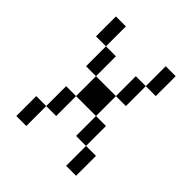

<svg xmlns="http://www.w3.org/2000/svg" viewBox="-176 -739 852 852"><g transform="rotate(45 250.0 -312.5)"><path d="M62.5 -125Q62.5 -125 62.5 0H125Q125 0 125 -125ZM375 -125Q375 -125 375 0H437.5Q437.5 0 437.5 -125ZM125 -125H187.5Q187.5 -125 187.5 -250H125Q125 -250 125 -125ZM375 -125Q375 -125 375 -250H312.5Q312.5 -250 312.5 -125ZM187.5 -250H312.5Q312.5 -250 312.5 -375H187.5Q187.5 -375 187.5 -250ZM187.5 -375Q187.5 -375 187.5 -500H125Q125 -500 125 -375ZM312.5 -375H375Q375 -375 375 -500H312.5Q312.5 -500 312.5 -375ZM125 -500Q125 -500 125 -625H62.5Q62.5 -625 62.5 -500ZM375 -500H437.5Q437.5 -500 437.5 -625H375Q375 -625 375 -500Z"/></g></svg>

Font: CalcUnifontExMono
Style: Regular
Weight: 500
Version: Version 15.0.06